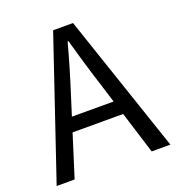

<svg xmlns="http://www.w3.org/2000/svg" viewBox="-121 -755 787 854"><g transform="rotate(-20 272.0 -328.0)"><path d="M2.6 0 224.7 -656.3H318.9L540.9 0H452.4L338 -366.6Q320.3 -421.8 304.2 -476.5Q288.1 -531.1 272.3 -587.7H268.3Q253.2 -531.1 237.1 -476.5Q221 -421.8 203.3 -366.6L87.6 0ZM119.4 -199.9V-266.6H421.6V-199.9Z"/></g></svg>

Font: Source Sans Variable
Style: Regular
Weight: 200
Designer: Paul D. Hunt
Foundry: Adobe Systems Incorporated
Version: Version 3.006;hotconv 1.0.111;makeotfexe 2.5.65597